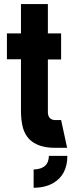

<svg xmlns="http://www.w3.org/2000/svg" viewBox="-20 -719 356 934"><path d="M143.6 194.3V105.5Q216.8 103.5 217.8 39.1H307.6Q307.6 131.8 238.3 171.9Q199.2 194.3 143.6 194.3ZM13.7 -430.7V-556.6H82V-699.2H212.9V-556.6H277.3V-429.7H212.9V-170.9Q214.8 -135.7 249 -134.8H277.3L306.6 0H248Q120.1 0 91.8 -96.7Q82 -131.8 82 -180.7V-430.7Z"/></svg>

Font: Post No Bills Jaffna ExtraBold
Style: Regular
Weight: 800
Designer: Kosala Senevirathne, Siva Puranthara, Lasantha Premarathna, Tharique Azeez
Foundry: Mooniak
Version: Version 1.220 ; ttfautohint (v1.6)